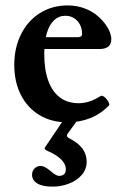

<svg xmlns="http://www.w3.org/2000/svg" viewBox="-20 -445 462 716"><path d="M33.2 -203.1Q33.2 -267.1 58.6 -317.6Q84 -368.2 129.4 -396.5Q174.8 -424.8 232.9 -424.8Q271.5 -424.8 305.2 -409.9Q338.9 -395 362.8 -367.2Q378.9 -349.1 387 -331.5Q395 -314 395 -298.8Q395 -280.3 384 -271.2Q373 -262.2 351.1 -262.2H110.4V-306.2H268.1Q286.1 -306.2 286.1 -317.9Q286.1 -337.9 278.1 -353.3Q270 -368.7 255.9 -377.4Q241.7 -386.2 223.6 -386.2Q199.2 -386.2 181.4 -369.4Q163.6 -352.5 154.3 -320.6Q145 -288.6 145 -244.1Q145 -185.5 159.9 -144.3Q174.8 -103 203.6 -81.5Q232.4 -60.1 273.4 -60.1Q293.5 -60.1 313.7 -66.7Q334 -73.2 355 -86.9Q360.4 -90.3 369.4 -83.3Q378.4 -76.2 384 -65.9Q389.6 -55.7 386.2 -51.8Q356.4 -20.5 316.9 -4.6Q277.3 11.2 231 11.2Q172.4 11.2 127.4 -15.6Q82.5 -42.5 57.9 -91.1Q33.2 -139.6 33.2 -203.1ZM99.6 207Q99.6 191.9 109.1 182.9Q118.7 173.8 131.3 173.8Q146.5 173.8 168.5 192.9Q189.5 210.9 199.7 210.9Q225.6 210.9 225.6 186Q225.6 147.9 156.2 117.2Q146.5 112.8 146.5 107.9Q146.5 106.4 149.4 102.1L221.7 -4.9H274.9L233.4 51.8Q229.5 57.1 229.5 61Q229.5 66.9 242.7 73.2Q303.2 104.5 303.2 158.2Q303.2 186 284.9 207.3Q266.6 228.5 237.3 239.7Q208 251 176.3 251Q138.2 251 118.9 239Q99.6 227.1 99.6 207Z"/></svg>

Font: Junicode Two Beta VF
Style: Regular
Weight: 400
Designer: Peter S. Baker
Foundry: Briery Creek Software
Version: Version 1.031 beta; ttfautohint (v1.8.1.43-b0c9)